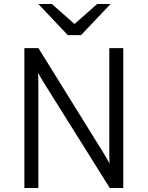

<svg xmlns="http://www.w3.org/2000/svg" viewBox="-20 -941 739 961"><path d="M102 0V-700H172.5L498.5 -174.5Q506 -162 513.5 -149.2Q521 -136.5 528.5 -122.5Q528 -135.5 527.5 -148.5Q527 -161.5 527 -173.5V-700H597V0H529.5L199.5 -527Q192.5 -538.5 185 -551.2Q177.5 -564 170.5 -576.5Q171 -565 171.5 -552.2Q172 -539.5 172 -527V0ZM319.5 -765 172 -921H239.5L353 -821L466.5 -921H533.5L385.5 -765Z"/></svg>

Font: Overpass Light
Style: Regular
Weight: 300
Designer: Delve Withrington, Dave Bailey, Thomas Jockin
Foundry: Delve Fonts LLC
Version: Version 4.000; ttfautohint (v1.8.3)